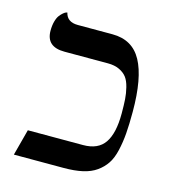

<svg xmlns="http://www.w3.org/2000/svg" viewBox="-88 -630 641 705"><g transform="rotate(15 232.0 -277.5)"><path d="M371.1 -248Q371.1 -280.3 369.6 -302Q368.2 -323.7 362.5 -346.4Q356.9 -369.1 346.7 -382.6Q336.4 -396 318.4 -404.5Q300.3 -413.1 274.9 -413.1H109.4Q40 -413.1 40 -474.6Q40 -494.6 44.4 -510.3Q48.8 -525.9 55.2 -533.9Q61.5 -542 67.6 -547.1Q73.7 -552.2 78.1 -553.7L82.5 -554.7Q90.3 -520.5 131.3 -520.5H263.2Q339.4 -520.5 374 -457Q408.7 -393.6 408.7 -264.6Q408.7 -216.3 406 -182.1Q403.3 -147.9 396 -116.2Q388.7 -84.5 375.2 -64.2Q361.8 -43.9 340.6 -28.8Q319.3 -13.7 288.8 -6.8Q258.3 0 216.8 0H27.8L54.2 -99.6H264.2Q320.8 -99.6 345.9 -136.2Q371.1 -172.9 371.1 -248Z"/></g></svg>

Font: Libertinage
Style: b
Weight: 400
Designer: OSP
Foundry: OSP
Version: Version 1.0; 2008; OFL relea